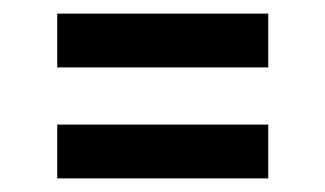

<svg xmlns="http://www.w3.org/2000/svg" viewBox="-20 -417 477 282"><path d="M64 -318V-397H374V-318ZM64 -155V-234H374V-155Z"/></svg>

Font: Rising Sun SemiBold
Style: Regular
Weight: 600
Designer: Matt McInerney, Pablo Impallari, Rodrigo Fuenzalida (Raleway font), Stephen Hutchings (Greek), Cristiano Sobral (main ch
Foundry: The Rising Sun Project Authors
Version: Version 4.327; ttfautohint (v1.8.4.7-5d5b-dirty)